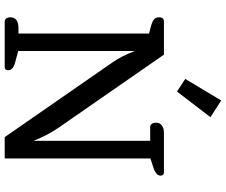

<svg xmlns="http://www.w3.org/2000/svg" viewBox="-94 -892 985 838"><g transform="rotate(90 399.0 -472.5)"><path d="M491 -898 379 -752 324 -788 418 -945ZM75 0Q65 0 60 -7Q55 -14 55 -25Q55 -42 67 -51Q79 -60 100 -60H126V-630L99 -637Q75 -643 65 -651Q55 -659 55 -674Q55 -685 60 -690Q65 -695 72 -695H218L537 -235Q569 -189 594 -126V-635H535Q525 -635 520 -642Q515 -649 515 -661Q515 -677 527 -686Q539 -695 560 -695H732Q746 -695 746 -680Q746 -670 736.5 -662Q727 -654 711 -649L671 -636V0H578L250 -473Q224 -511 202 -568V-59L254 -45Q286 -36 286 -15Q286 0 272 0Z"/></g></svg>

Font: Maitree Medium
Style: Regular
Weight: 500
Designer: CadsonDemak Team
Foundry: CadsonDemak
Version: Version 1.010